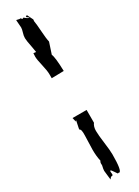

<svg xmlns="http://www.w3.org/2000/svg" viewBox="-243 -823 687 948"><g transform="rotate(-30 101.0 -348.5)"><path d="M77.1 -801.8 82.5 -802.7 89.8 -794.9 97.2 -798.3Q113.8 -783.2 122.1 -783.2H124L108.4 -794.9L117.7 -800.8L134.8 -766.1L133.8 -756.3Q137.2 -738.3 139.9 -695.6Q142.6 -652.8 147.5 -632.8L126.5 -569.3Q135.7 -549.3 137.7 -470.7L68.4 -469.2V-492.2Q68.4 -511.7 59.6 -549.1Q50.8 -586.4 50.8 -601.6L51.8 -621.6L66.4 -620.1Q64.9 -630.4 61.5 -649.4Q52.7 -692.9 52.7 -706.5Q52.7 -720.2 57.9 -736.1Q63 -752 63 -762.2L60.1 -800.8V-805.7Q74.2 -801.8 77.1 -801.8ZM60.1 -187 68.8 -229Q68.8 -229.5 68.1 -229.5Q67.4 -229.5 65.9 -227.3Q64.5 -225.1 64.5 -224.1L59.1 -247.6H139.2V-174.8Q127.4 -159.2 127.4 -134.8Q127.4 -110.4 133.8 -63.7Q140.1 -17.1 140.1 5.9Q140.1 101.1 124 101.1L117.7 99.6V103Q115.2 101.1 105.2 85.7Q95.2 70.3 92 70.3Q88.9 70.3 88.9 75.7L90.3 90.3Q90.3 98.1 82.5 98.1H79.1L69.8 108.9L64 56.6Q64 46.9 68.8 27.3Q68.4 24.4 68.4 16.6Q68.4 8.8 73.2 3.4Q66.4 -24.4 66.4 -62.5L68.8 -141.6Q70.3 -179.2 60.1 -180.7Z"/></g></svg>

Font: Butcherman
Style: Regular
Weight: 400
Version: Version 001.004